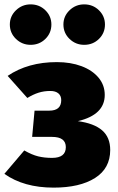

<svg xmlns="http://www.w3.org/2000/svg" viewBox="-25 -838 539 878"><path d="M454 -404Q454 -313 331 -284Q405 -274 442 -242Q479 -210 479 -152Q479 -68 409.5 -24Q340 20 220 20Q84 20 -5 -43L86 -150Q121 -130 149.5 -123Q178 -116 213 -116Q276 -116 276 -165Q276 -212 213 -212H122L133 -332H200Q255 -332 255 -380Q255 -400 242 -411Q229 -422 205 -422Q176 -422 151 -414Q126 -406 100 -390L10 -491Q103 -554 235 -554Q298 -554 347.5 -535.5Q397 -517 425.5 -483Q454 -449 454 -404ZM210 -726Q210 -687 182.5 -660Q155 -633 115 -633Q76 -633 48 -660Q20 -687 20 -726Q20 -764 48 -791Q76 -818 115 -818Q155 -818 182.5 -791Q210 -764 210 -726ZM455 -726Q455 -687 427.5 -660Q400 -633 360 -633Q321 -633 293 -660Q265 -687 265 -726Q265 -764 293 -791Q321 -818 360 -818Q400 -818 427.5 -791Q455 -764 455 -726Z"/></svg>

Font: FiraGO Heavy
Style: Regular
Weight: 900
Designer: bBox Type
Foundry: bBox Type GmbH
Version: Version 1.001